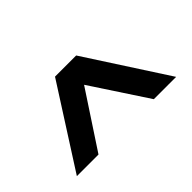

<svg xmlns="http://www.w3.org/2000/svg" viewBox="-50 -866 584 584"><g transform="rotate(-45 242.5 -573.5)"><path d="M29 -443H122L241 -624L360 -443H456L287 -704H196Z"/></g></svg>

Font: Geom Medium
Style: Bold
Weight: 500
Version: Version 1.102